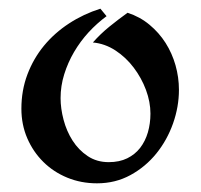

<svg xmlns="http://www.w3.org/2000/svg" viewBox="-20 -407 458 438"><path d="M201.2 11.2Q165 11.2 133.5 -1.7Q102.1 -14.6 78.9 -37.6Q55.7 -60.5 42.2 -91.6Q28.8 -122.6 28.8 -159.2Q28.8 -200.7 42.5 -237.1Q56.2 -273.4 80.3 -302.7Q104.5 -332 137.5 -353.5Q170.4 -375 209 -387.2L223.1 -370.1Q201.2 -354 182.1 -333.3Q163.1 -312.5 148.9 -288.3Q134.8 -264.2 126.5 -237.5Q118.2 -210.9 118.2 -183.1Q118.2 -159.7 125 -133.8Q131.8 -107.9 145.5 -86.4Q159.2 -64.9 179.9 -51Q200.7 -37.1 228 -37.1Q252.4 -37.1 270.3 -45.9Q288.1 -54.7 299.8 -69.8Q311.5 -85 317.4 -105.2Q323.2 -125.5 323.2 -147.9Q323.2 -174.3 313 -201.9Q302.7 -229.5 284.9 -252.9Q267.1 -276.4 243.2 -292Q219.2 -307.6 191.9 -310.1Q209 -329.6 229.5 -346.2Q250 -362.8 271 -377.9Q299.3 -368.7 321 -350.6Q342.8 -332.5 357.7 -309.1Q372.6 -285.6 380.4 -258.1Q388.2 -230.5 388.2 -202.1Q388.2 -163.6 374.8 -125.5Q361.3 -87.4 336.7 -56.9Q312 -26.4 277.6 -7.6Q243.2 11.2 201.2 11.2Z"/></svg>

Font: Redressed
Style: Regular
Weight: 400
Designer: Astigmatic (AOETI)
Foundry: Astigmatic (AOETI)
Version: Version 1.001